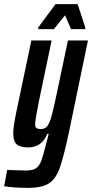

<svg xmlns="http://www.w3.org/2000/svg" viewBox="-61 -706 446 930"><path d="M-41 196 -26 117 -3 118Q43 120 65 120Q98 120 114 108.5Q130 97 139 73Q148 49 163 -11L175 -58H168Q142 8 75 8Q36 8 19.5 -7.5Q3 -23 3 -60Q3 -87 16 -154L91 -510H189L128 -218Q111 -134 109 -106Q109 -91 115.5 -86Q122 -81 138 -81Q157 -81 168 -95Q179 -109 188.5 -142.5Q198 -176 214 -253L268 -510H365L273 -66Q247 56 228 108.5Q209 161 175.5 182.5Q142 204 73 204Q9 204 -41 196ZM124 -565V-573L208 -686H315L352 -573V-565H283L254 -632L200 -565Z"/></svg>

Font: Saira Ultra Condensed
Style: Bold Italic
Weight: 700
Width: 1
Italic angle: -12°
Designer: Hector Gatti with collaboration of the Omnibus-Type team
Foundry: Omnibus-Type
Version: Version 1.001; ttfautohint (v1.8)